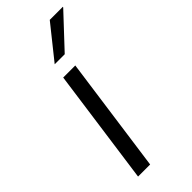

<svg xmlns="http://www.w3.org/2000/svg" viewBox="-235 -759 798 798"><g transform="rotate(-45 164.5 -360.0)"><path d="M193 -511 122 0H51L122 -511ZM329 -720 328 -717 195 -575H136L252 -720Z"/></g></svg>

Font: Chivo Light Italic
Style: Regular
Weight: 300
Italic angle: -8.05°
Designer: Hector Gatti
Foundry: Omnibus-Type
Version: Version 1.007